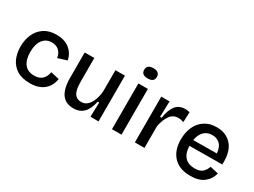

<svg xmlns="http://www.w3.org/2000/svg" viewBox="-51 -1301 2497 1890"><g transform="rotate(30 1197.5 -355.5)"><path d="M304 13Q214 13 157 -23.5Q100 -60 73.5 -120.5Q47 -181 47 -254Q47 -333 75.5 -396Q104 -459 160 -496Q216 -533 299 -533Q389 -533 446.5 -488Q504 -443 518 -368L416 -336Q412 -380 381.5 -412Q351 -444 295 -444Q231 -444 194 -394.5Q157 -345 157 -257Q157 -169 194.5 -121Q232 -73 305 -73Q366 -73 397.5 -105.5Q429 -138 436 -187L533 -165Q520 -81 461.5 -34Q403 13 304 13Z M802 13Q737 13 698 -17Q659 -47 641.5 -102Q624 -157 624 -230V-520H733V-257Q733 -230 735.5 -199Q738 -168 748 -141Q758 -114 779 -97Q800 -80 837 -80Q876 -80 904.5 -106Q933 -132 950.5 -177Q968 -222 973 -280V-520H1081V0H989L994 -164H977Q957 -71 913.5 -29Q870 13 802 13Z M1234 0V-520H1342V0ZM1288 -608Q1216 -608 1216 -665Q1216 -724 1288 -724Q1360 -724 1360 -665Q1360 -608 1288 -608Z M1494 0V-520H1588L1583 -342H1601Q1614 -432 1651.5 -482.5Q1689 -533 1762 -533Q1772 -533 1784 -531.5Q1796 -530 1812 -526L1807 -411Q1776 -423 1746 -423Q1686 -423 1652 -374Q1618 -325 1603 -248V0Z M2129 13Q2005 13 1938 -58Q1871 -129 1871 -251Q1871 -333 1900 -396.5Q1929 -460 1985 -496.5Q2041 -533 2120 -533Q2228 -533 2291.5 -460.5Q2355 -388 2348 -242L1976 -239Q1979 -156 2018.5 -114Q2058 -72 2130 -72Q2191 -72 2219.5 -99.5Q2248 -127 2260 -165L2355 -143Q2336 -71 2280.5 -29Q2225 13 2129 13ZM2121 -444Q2065 -445 2028 -409Q1991 -373 1980 -307L2247 -309Q2243 -378 2207 -411.5Q2171 -445 2121 -444Z"/></g></svg>

Font: Bricolage Grotesque 10pt Medium
Style: Regular
Weight: 500
Designer: Mathieu Triay
Foundry: Atelier Triay
Version: Version 1.000; ttfautohint (v1.8.4.7-5d5b);gftools[0.9.32]